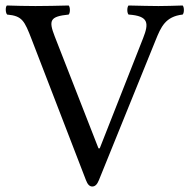

<svg xmlns="http://www.w3.org/2000/svg" viewBox="-20 -667 692 699"><path d="M448 -614C522 -609 522.4 -582.4 501 -528L343.1 -127H338.5L179.4 -534C156.2 -593.5 162 -607 230 -614C236 -620 236 -641 230 -647C190 -646 145 -645 109 -645C72.7 -645 38 -646 5 -647C-1 -641 0 -620 6 -614C61 -609 68.9 -592 95.5 -523L293 -11C299 4.6 306 12 316 12C327 12 334.2 3.3 340 -11L546.7 -521C565.9 -568.3 582 -607 645 -614C651 -620 651 -641 645 -647C615 -646 580 -645 557 -645C534 -645 489 -646 448 -647C442 -641 442 -620 448 -614Z"/></svg>

Font: Libertinus Serif
Style: Regular
Weight: 400
Designer: Philipp H. Poll
Foundry: Khaled Hosny
Version: Version 6.2